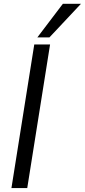

<svg xmlns="http://www.w3.org/2000/svg" viewBox="-20 -964 435 984"><path d="M38.6 0 155.6 -736H236.6L119.6 0ZM171.5 -772.5 302.1 -944.4H394.8L233.5 -772.5Z"/></svg>

Font: Mulish ExtraLight
Style: Italic
Weight: 200
Italic angle: -9°
Designer: Vernon Adams
Foundry: Vernon Adams
Version: Version 3.603